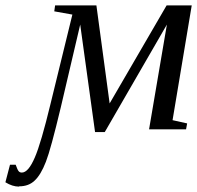

<svg xmlns="http://www.w3.org/2000/svg" viewBox="-98 -478 730 711"><path d="M-27 212 -28 213Q-52 213 -78 197L-61 132H-40Q-33 152 -28 157Q-24 161 -17 161Q7 161 31 105Q54 52 89 -93L170 -424L103 -436L106 -458H259L308 -95L519 -458H612L541 -33L595 -21L591 1H454L520 -387L290 11H254L199 -387L127 -80Q90 75 72 121Q53 170 30 191Q8 212 -27 212Z"/></svg>

Font: Libra Serif Modern
Style: Italic
Weight: 400
Italic angle: -12°
Designer: Stefan Peev, Context Ltd
Foundry: Stefan Peev, Context Ltd
Version: Version 1.000